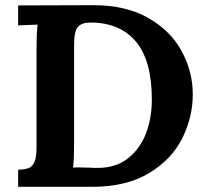

<svg xmlns="http://www.w3.org/2000/svg" viewBox="-20 -721 799 741"><path d="M724 -357Q724 -269 683.5 -187.5Q643 -106 555.5 -53Q468 0 336 0H50V-66Q77 -67 91 -72.5Q105 -78 113 -96Q121 -114 121 -153V-536Q121 -592 125 -626L50 -623V-700L341 -701Q466 -701 552.5 -651.5Q639 -602 681.5 -523Q724 -444 724 -357ZM266 -549V-164Q266 -108 262 -74Q267 -75 281 -75L324 -74Q337 -73 357 -73Q427 -73 474 -110Q521 -147 543.5 -206.5Q566 -266 566 -336Q566 -488 504 -561Q442 -634 329 -634Q295 -634 280.5 -617Q266 -600 266 -549Z"/></svg>

Font: Sumana
Style: Bold
Weight: 700
Designer: Cyreal, Alexei Vanyashin (Devanagari), Olga Karpushina (Latin)
Foundry: Cyreal
Version: Version 1.015;PS 001.015;hotconv 1.0.70;makeotf.lib2.5.58329